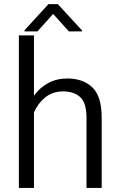

<svg xmlns="http://www.w3.org/2000/svg" viewBox="-20 -924 590 944"><path d="M147 -750V-453.1Q174.8 -492.7 216.6 -515.4Q258.3 -538.1 310.5 -538.1Q389.2 -538.1 434.6 -493.9Q480 -449.7 480 -345.2V0H405.3V-345.7Q405.3 -417.5 374.8 -446Q344.2 -474.6 290 -474.6Q237.8 -474.6 201.4 -444.3Q165 -414.1 147 -371.1V0H72.8V-750ZM264.2 -903.8 383.3 -774.4V-769.5H318.8L241.2 -855.5L164.1 -769.5H100.6V-775.4L218.3 -903.8Z"/></svg>

Font: Vazirmatn UI FD Light
Style: Regular
Weight: 300
Designer: Saber Rastikerdar
Foundry: Saber Rastikerdar
Version: Version 33.003